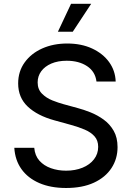

<svg xmlns="http://www.w3.org/2000/svg" viewBox="-20 -963 684 996"><path d="M322.8 12.2Q242.7 12.2 183.6 -13.4Q124.5 -39.1 91.3 -85.7Q58.1 -132.3 54.2 -196.3H157.7Q161.1 -155.8 184.3 -129.6Q207.5 -103.5 243.9 -90.6Q280.3 -77.6 322.8 -77.6Q370.1 -77.6 408 -93Q445.8 -108.4 467.5 -136.5Q489.3 -164.6 489.3 -201.2Q489.3 -234.4 470.5 -255.6Q451.7 -276.9 419.7 -290.5Q387.7 -304.2 348.6 -314.9L261.7 -338.9Q173.3 -363.3 123.8 -410.2Q74.2 -457 74.2 -530.3Q74.2 -592.3 107.9 -639.2Q141.6 -686 199.2 -711.7Q256.8 -737.3 328.6 -737.3Q401.9 -737.3 457.8 -711.4Q513.7 -685.5 545.9 -641.1Q578.1 -596.7 580.1 -540H480.5Q474.1 -591.8 431.6 -619.9Q389.2 -647.9 325.7 -647.9Q280.3 -647.9 246.3 -633.3Q212.4 -618.7 193.8 -593.3Q175.3 -567.9 175.3 -535.6Q175.3 -499.5 197.8 -477.1Q220.2 -454.6 251.7 -442.1Q283.2 -429.7 310.1 -422.4L381.8 -402.8Q413.6 -394.5 449.7 -380.1Q485.8 -365.7 517.8 -342.5Q549.8 -319.3 569.8 -284.4Q589.8 -249.5 589.8 -199.7Q589.8 -139.2 558.3 -91.1Q526.9 -43 467.3 -15.4Q407.7 12.2 322.8 12.2ZM280.3 -798.3 348.6 -943.4H453.1L357.4 -798.3Z"/></svg>

Font: Inter Cardless
Style: Regular
Weight: 400
Designer: Rasmus Andersson
Foundry: rsms
Version: Version 4.001;git-9221beed3